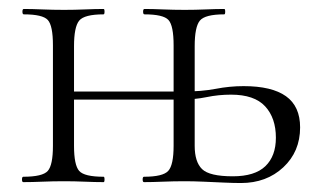

<svg xmlns="http://www.w3.org/2000/svg" viewBox="-20 -406 713 428"><path d="M517 2Q501 2 479 1Q457 0 434 -1Q411 -2 392 -2Q367 -2 343 -1Q319 0 301 0Q298 0 298 -6Q298 -12 301 -12Q343 -12 355 -25Q367 -38 367 -81V-305Q367 -349 355.5 -361.5Q344 -374 302 -374Q299 -374 299 -380Q299 -386 302 -386Q320 -386 343.5 -385Q367 -384 392 -384Q415 -384 438.5 -385Q462 -386 480 -386Q482 -386 482 -380Q482 -374 480 -374Q437 -374 425.5 -360Q414 -346 414 -303V-81Q414 -45 430.5 -29Q447 -13 499 -13Q548 -13 571.5 -35.5Q595 -58 595 -99Q595 -143 571 -169Q547 -195 495 -195Q467 -195 440.5 -189.5Q414 -184 382 -184L389 -202Q430 -202 461 -208Q492 -214 523 -214Q586 -214 617.5 -191.5Q649 -169 649 -122Q649 -68 611.5 -33Q574 2 517 2ZM32 0Q29 0 29 -6Q29 -12 32 -12Q75 -12 86.5 -25Q98 -38 98 -81V-305Q98 -349 86.5 -361.5Q75 -374 33 -374Q30 -374 30 -380Q30 -386 33 -386Q51 -386 74.5 -385Q98 -384 123 -384Q146 -384 169.5 -385Q193 -386 211 -386Q213 -386 213 -380Q213 -374 211 -374Q168 -374 156.5 -360Q145 -346 145 -303V-81Q145 -38 156.5 -25Q168 -12 211 -12Q213 -12 213 -6Q213 0 211 0Q192 0 169 -1Q146 -2 123 -2Q98 -2 74.5 -1Q51 0 32 0ZM120 -184V-202H389V-184Z"/></svg>

Font: Cormorant Garamond Light
Style: Regular
Weight: 300
Designer: Christian Thalmann (Catharsis Fonts)
Foundry: Catharsis Fonts
Version: Version 4.001